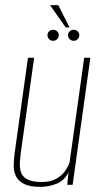

<svg xmlns="http://www.w3.org/2000/svg" viewBox="-20 -720 402 748"><path d="M138 8Q96 8 73.5 -3.5Q51 -15 42 -34Q33 -53 33.5 -76Q34 -99 37 -123L89 -495H113L62 -132Q59 -110 57.5 -88.5Q56 -67 61.5 -49.5Q67 -32 86 -21.5Q105 -11 142 -11Q178 -11 200 -24Q222 -37 234 -54.5Q246 -72 251 -87L308 -495H332L263 0H242L247 -49Q231 -16 200 -4Q169 8 138 8ZM187 -561Q178 -561 171.5 -567.5Q165 -574 165 -583Q165 -592 171.5 -598Q178 -604 187 -604Q196 -604 202.5 -598Q209 -592 209 -583Q209 -574 202.5 -567.5Q196 -561 187 -561ZM267 -561Q258 -561 251.5 -567.5Q245 -574 245 -583Q245 -592 251.5 -598Q258 -604 267 -604Q276 -604 282.5 -598Q289 -592 289 -583Q289 -574 282.5 -567.5Q276 -561 267 -561ZM236 -613 175 -700H207L251 -613Z"/></svg>

Font: Alumni Sans SC Thin
Style: Italic
Weight: 100
Italic angle: -8°
Designer: Robert E. Leuschke
Foundry: Robert E. Leuschke
Version: Version 1.016